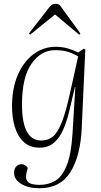

<svg xmlns="http://www.w3.org/2000/svg" viewBox="-20 -772 540 1022"><path d="M381 -309H379L347 -174Q335 -124 316 -81Q297 -38 267 -12Q237 14 191 14Q138 14 105.5 -17Q73 -48 58.5 -98Q44 -148 44 -206Q44 -302 75 -373.5Q106 -445 159 -484Q212 -523 276 -523Q312 -523 341.5 -514Q371 -505 396 -493L427 -513L434 -508L415 -89Q408 59 354.5 144.5Q301 230 190 230Q131 230 93 207Q55 184 55 147Q55 126 66.5 114Q78 102 95 102Q115 102 128 122L122 144Q113 178 127.5 195Q142 212 191 212Q238 212 274.5 190Q311 168 335 109Q359 50 366 -61ZM200 -24Q236 -24 262 -45.5Q288 -67 310 -124Q332 -181 355 -287L396 -472Q362 -491 335.5 -498Q309 -505 273 -505Q198 -505 147.5 -432.5Q97 -360 97 -216Q97 -24 200 -24ZM408 -594 402 -587 273 -695 140 -587 134 -594 239 -729Q247 -740 255.5 -746Q264 -752 275 -752Q288 -752 298 -745Z"/></svg>

Font: Display Extralight
Style: Italic
Weight: 200
Italic angle: -2°
Designer: Latin by Veronika Burian and Jose Scaglione. Greek by Irene Vlachou. Cyrillic by Vera Evstafieva
Foundry: TypeTogether
Version: Version 3.002